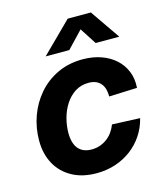

<svg xmlns="http://www.w3.org/2000/svg" viewBox="-112 -824 786 920"><g transform="rotate(-15 281.0 -364.5)"><path d="M253.9 11.7Q184.1 11.7 133.1 -16.1Q82 -43.9 54.4 -94Q26.9 -144 26.9 -210.4Q26.9 -272.9 47.6 -330.8Q68.4 -388.7 107.7 -434.3Q147 -480 202.9 -506.6Q258.8 -533.2 328.6 -533.2Q377.9 -533.2 419.2 -518.8Q460.4 -504.4 489.7 -478Q519 -451.7 533.9 -415Q548.8 -378.4 545.4 -333.5L406.2 -328.1Q406.2 -347.2 402.1 -363.3Q397.9 -379.4 388.4 -391.4Q378.9 -403.3 363.8 -410.2Q348.6 -417 327.1 -417Q289.1 -417 260 -398.4Q231 -379.9 211.2 -349.1Q191.4 -318.4 181.6 -281.5Q171.9 -244.6 171.9 -208.5Q171.9 -176.3 181.4 -152.8Q190.9 -129.4 210.7 -116.9Q230.5 -104.5 259.8 -104.5Q282.2 -104.5 301.8 -111.3Q321.3 -118.2 337.4 -130.4Q353.5 -142.6 365.2 -159.2Q377 -175.8 384.3 -195.3L522.5 -189.5Q511.2 -144.5 486.8 -107.7Q462.4 -70.8 427.2 -44.2Q392.1 -17.6 348.1 -2.9Q304.2 11.7 253.9 11.7ZM278.8 -592.3H162.6V-593.3L310.5 -739.7H425.3L526.4 -593.3V-592.3H409.7L356.9 -674.3Z"/></g></svg>

Font: Inter 28pt
Style: Bold Italic
Weight: 700
Italic angle: -9.3988°
Designer: Rasmus Andersson
Foundry: rsms
Version: Version 4.001;git-66647c0bb